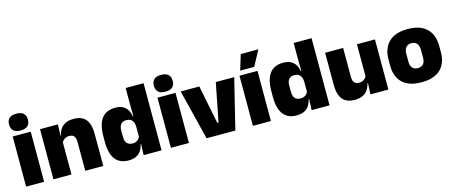

<svg xmlns="http://www.w3.org/2000/svg" viewBox="-44 -1250 4296 1822"><g transform="rotate(-15 2103.5 -339.0)"><path d="M223 0H46V-492.5H223ZM134.5 -528Q86 -528 64 -549.8Q42 -571.5 42 -608.5V-612.5Q42 -649.5 64 -671.2Q86 -693 134.5 -693Q182.5 -693 204.8 -671.2Q227 -649.5 227 -612.5V-608.5Q227 -571 204.8 -549.5Q182.5 -528 134.5 -528Z M804 0H627V-283Q627 -306.5 621.2 -323.5Q615.5 -340.5 601.5 -349.5Q587.5 -358.5 563.5 -358.5Q545 -358.5 530.5 -352Q516 -345.5 505.8 -334.8Q495.5 -324 489.5 -310.5L462.5 -383.5H491Q498.5 -418 516.2 -445.2Q534 -472.5 565.8 -488.5Q597.5 -504.5 647 -504.5Q701 -504.5 735.8 -483.5Q770.5 -462.5 787.2 -420.2Q804 -378 804 -313.5ZM491.5 0H314.5V-492.5H490.5L485 -366L491.5 -348Z M1050 12Q965 12 921.2 -45.2Q877.5 -102.5 877.5 -217V-269.5Q877.5 -386 921.2 -445.2Q965 -504.5 1055 -504.5Q1099 -504.5 1128 -489.5Q1157 -474.5 1173.8 -447.5Q1190.5 -420.5 1197 -383.5H1242.5L1202.5 -281Q1202 -307 1193.2 -325.2Q1184.5 -343.5 1168.2 -353.5Q1152 -363.5 1128 -363.5Q1092.5 -363.5 1074 -342.5Q1055.5 -321.5 1055.5 -279.5V-219Q1055.5 -176.5 1074.2 -155.2Q1093 -134 1130.5 -134Q1149 -134 1163.8 -140.5Q1178.5 -147 1189 -158.5Q1199.5 -170 1205.5 -185L1249 -109H1200Q1193 -75 1176 -47.5Q1159 -20 1128.5 -4Q1098 12 1050 12ZM1376.5 0H1200.5L1205.5 -128.5L1202.5 -153V-350V-372.5L1200.5 -517V-659.5H1376.5Z M1645.5 0H1468.5V-492.5H1645.5ZM1557 -528Q1508.5 -528 1486.5 -549.8Q1464.5 -571.5 1464.5 -608.5V-612.5Q1464.5 -649.5 1486.5 -671.2Q1508.5 -693 1557 -693Q1605 -693 1627.2 -671.2Q1649.5 -649.5 1649.5 -612.5V-608.5Q1649.5 -571 1627.2 -549.5Q1605 -528 1557 -528Z M1955 -115H1967L2041.5 -492.5H2222.5L2101.5 0H1819L1696.5 -492.5H1879.5Z M2451 0H2274V-492.5H2451ZM2293.5 -539 2339 -688H2511V-686L2431 -537.5H2293.5Z M2700.5 12Q2615.5 12 2571.8 -45.2Q2528 -102.5 2528 -217V-269.5Q2528 -386 2571.8 -445.2Q2615.5 -504.5 2705.5 -504.5Q2749.5 -504.5 2778.5 -489.5Q2807.5 -474.5 2824.2 -447.5Q2841 -420.5 2847.5 -383.5H2893L2853 -281Q2852.5 -307 2843.8 -325.2Q2835 -343.5 2818.8 -353.5Q2802.5 -363.5 2778.5 -363.5Q2743 -363.5 2724.5 -342.5Q2706 -321.5 2706 -279.5V-219Q2706 -176.5 2724.8 -155.2Q2743.5 -134 2781 -134Q2799.5 -134 2814.2 -140.5Q2829 -147 2839.5 -158.5Q2850 -170 2856 -185L2899.5 -109H2850.5Q2843.5 -75 2826.5 -47.5Q2809.5 -20 2779 -4Q2748.5 12 2700.5 12ZM3027 0H2851L2856 -128.5L2853 -153V-350V-372.5L2851 -517V-659.5H3027Z M3115.5 -492.5H3292.5V-209.5Q3292.5 -186 3298.2 -169Q3304 -152 3318 -143Q3332 -134 3356 -134Q3375 -134 3389.2 -140.5Q3403.5 -147 3413.8 -158Q3424 -169 3430 -182L3457 -109H3428.5Q3421 -75 3403.2 -47.5Q3385.5 -20 3354 -4Q3322.5 12 3272.5 12Q3219 12 3184 -9Q3149 -30 3132.2 -72.2Q3115.5 -114.5 3115.5 -179ZM3428 -492.5H3605V0H3429L3434.5 -126.5L3428 -144.5Z M3929 15Q3805.5 15 3742.8 -45.2Q3680 -105.5 3680 -212.5V-275Q3680 -384.5 3743 -446Q3806 -507.5 3929 -507.5Q4052.5 -507.5 4115.2 -446Q4178 -384.5 4178 -275V-212.5Q4178 -105.5 4115.5 -45.2Q4053 15 3929 15ZM3929 -124Q3964.5 -124 3982.8 -145.2Q4001 -166.5 4001 -206V-282Q4001 -324.5 3982.8 -346.5Q3964.5 -368.5 3929 -368.5Q3894 -368.5 3875.5 -346.5Q3857 -324.5 3857 -282V-206Q3857 -166.5 3875.5 -145.2Q3894 -124 3929 -124Z"/></g></svg>

Font: Anek Malayalam ExtraBold
Style: Regular
Weight: 800
Version: Version 1.003